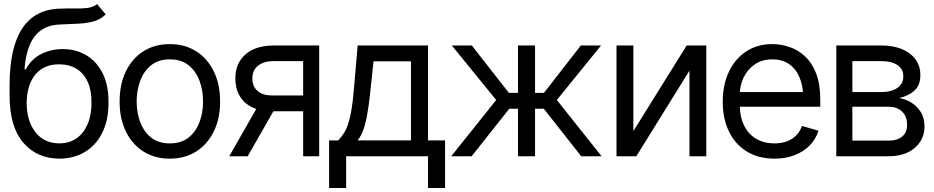

<svg xmlns="http://www.w3.org/2000/svg" viewBox="-20 -770 4602 946"><path d="M458 -750 501 -699.2Q476.1 -674.8 443.4 -665.3Q410.6 -655.8 369.4 -653.6Q328.1 -651.4 277.3 -649.4Q220.7 -647.5 183.6 -621.8Q146.5 -596.2 126.2 -547.9Q106 -499.5 100.6 -428.7H107.4Q134.8 -480 183.8 -504.2Q232.9 -528.3 289.1 -528.3Q353 -528.3 404.1 -498.5Q455.1 -468.8 485.1 -410.2Q515.1 -351.6 514.6 -265.6Q515.1 -180.2 484.9 -117.9Q454.6 -55.7 399.9 -22.2Q345.2 11.2 272.5 11.7Q162.1 11.2 95 -66.7Q27.8 -144.5 27.3 -295.9V-353.5Q27.8 -536.1 89.6 -630.1Q151.4 -724.1 276.4 -727.5Q320.3 -729 354.7 -728.3Q389.2 -727.5 414.8 -731.4Q440.4 -735.4 458 -750ZM272.5 -63.5Q321.8 -64 357.2 -88.6Q392.6 -113.3 411.9 -158.7Q431.2 -204.1 430.7 -265.6Q431.2 -325.2 411.9 -367.2Q392.6 -409.2 356.7 -431.2Q320.8 -453.1 270.5 -453.1Q233.9 -453.1 204.8 -440.7Q175.8 -428.2 155.3 -404.1Q134.8 -379.9 123.5 -345.2Q112.3 -310.5 111.3 -265.6Q111.3 -174.3 154.3 -119.1Q197.3 -64 272.5 -63.5Z M816.4 11.7Q742.7 11.7 687 -23.4Q631.3 -58.6 600.3 -122.1Q569.3 -185.5 569.3 -269.5Q569.3 -355 600.3 -418.7Q631.3 -482.4 687 -517.6Q742.7 -552.7 816.4 -552.7Q890.6 -552.7 946.3 -517.6Q1002 -482.4 1033.2 -418.7Q1064.5 -355 1064.5 -269.5Q1064.5 -185.5 1033.2 -122.1Q1002 -58.6 946.3 -23.4Q890.6 11.7 816.4 11.7ZM816.4 -63.5Q873 -63.5 909.2 -92.3Q945.3 -121.1 962.9 -168.2Q980.5 -215.3 980.5 -269.5Q980.5 -324.7 962.9 -372.1Q945.3 -419.4 909.2 -448.5Q873 -477.5 816.4 -477.5Q760.7 -477.5 724.6 -448.5Q688.5 -419.4 670.9 -372.1Q653.3 -324.7 653.3 -269.5Q653.3 -215.3 670.9 -168.2Q688.5 -121.1 724.6 -92.3Q760.7 -63.5 816.4 -63.5Z M1473.6 0V-468.8H1328.1Q1279.3 -468.8 1251.2 -446Q1223.1 -423.3 1223.6 -383.8Q1223.1 -344.7 1248.5 -322.3Q1273.9 -299.8 1318.4 -299.8H1494.1V-221.7H1318.4Q1262.7 -221.7 1222.7 -241.2Q1182.6 -260.7 1161.1 -297.1Q1139.6 -333.5 1139.6 -383.8Q1139.6 -434.1 1162.4 -470.2Q1185.1 -506.3 1227.3 -526.1Q1269.5 -545.9 1328.1 -545.9H1552.7V0ZM1109.4 0 1264.6 -271.5H1355.5L1200.2 0Z M1601.6 156.2V-78.1H1646.5Q1663.1 -95.7 1675.5 -115.7Q1688 -135.7 1696.8 -163.8Q1705.6 -191.9 1712.2 -231.9Q1718.8 -272 1723.6 -329.1L1742.2 -545.9H2088.9V-78.1H2172.9V156.2H2088.9V0H1685.5V156.2ZM1742.2 -78.1H2004.9V-467.8H1820.3L1805.7 -329.1Q1797.4 -243.7 1784.2 -179.7Q1771 -115.7 1742.2 -78.1Z M2203.1 0 2424.8 -277.3 2206.1 -545.9H2304.7L2487.3 -312.5H2532.2V-545.9H2616.2V-312.5H2660.2L2841.8 -545.9H2941.4L2723.6 -277.3L2944.3 0H2843.8L2659.2 -234.4H2616.2V0H2532.2V-234.4H2489.3L2303.7 0Z M3100.6 -124 3363.3 -545.9H3460V0H3377V-421.9L3115.2 0H3017.6V-545.9H3100.6Z M3795.9 11.7Q3717.3 11.7 3659.9 -23.4Q3602.5 -58.6 3571.8 -121.8Q3541 -185.1 3541 -268.6Q3541 -352.5 3571.3 -416.5Q3601.6 -480.5 3656.5 -516.6Q3711.4 -552.7 3785.2 -552.7Q3827.6 -552.7 3869.6 -538.6Q3911.6 -524.4 3946 -492.7Q3980.5 -460.9 4001 -408.7Q4021.5 -356.4 4021.5 -280.3V-244.1H3600.6V-316.4H3976.1L3937.5 -289.1Q3937.5 -343.8 3920.4 -386.2Q3903.3 -428.7 3869.4 -453.1Q3835.4 -477.5 3785.2 -477.5Q3734.9 -477.5 3699 -452.9Q3663.1 -428.2 3644 -388.7Q3625 -349.1 3625 -303.7V-255.9Q3625 -193.8 3646.5 -150.9Q3668 -107.9 3706.5 -85.7Q3745.1 -63.5 3795.9 -63.5Q3828.6 -63.5 3855.5 -73Q3882.3 -82.5 3901.9 -101.8Q3921.4 -121.1 3931.6 -149.4L4012.7 -126Q4000 -85 3970 -54Q3939.9 -22.9 3895.5 -5.6Q3851.1 11.7 3795.9 11.7Z M4100.6 0V-545.9H4323.2Q4411.1 -545.4 4463.1 -505.6Q4515.1 -465.8 4514.6 -400.4Q4515.1 -350.6 4485.6 -323.7Q4456.1 -296.9 4410.2 -287.1Q4439.9 -282.7 4468.5 -265.6Q4497.1 -248.5 4516.1 -219Q4535.2 -189.5 4535.2 -146.5Q4535.2 -104.5 4513.7 -71.3Q4492.2 -38.1 4452.6 -19Q4413.1 0 4357.4 0ZM4179.7 -77.1H4357.4Q4400.4 -76.7 4425 -97.2Q4449.7 -117.7 4449.2 -153.3Q4449.7 -195.8 4425 -220Q4400.4 -244.1 4357.4 -244.1H4179.7ZM4179.7 -316.4H4323.2Q4373.5 -316.9 4402.3 -337.6Q4431.2 -358.4 4430.7 -394.5Q4431.2 -429.2 4402.3 -449Q4373.5 -468.8 4323.2 -468.8H4179.7Z"/></svg>

Font: Inter Tight
Style: Regular
Weight: 400
Designer: Rasmus Andersson
Foundry: rsms
Version: Version 3.002